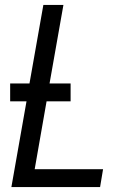

<svg xmlns="http://www.w3.org/2000/svg" viewBox="-20 -755 540 775"><path d="M26 0 87 -346H21V-418H99L155 -735H236L180 -418H265V-346H168L120 -72H396L384 0Z"/></svg>

Font: Iosevka SS08
Style: Italic
Weight: 400
Italic angle: -10°
Monospace: yes
Designer: Belleve Invis
Foundry: Belleve Invis
Version: 2.1.0; ttfautohint (v1.8.2)